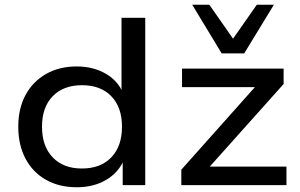

<svg xmlns="http://www.w3.org/2000/svg" viewBox="-20 -780 1266 809"><path d="M304 9Q229 9 173.5 -22.5Q118 -54 87.5 -111.5Q57 -169 57 -246Q57 -323 87.5 -379.5Q118 -436 173.5 -468Q229 -500 303 -500Q373 -500 425.5 -469.5Q478 -439 499 -386H492V-705H592V0H497V-109H503Q481 -54 428 -22.5Q375 9 304 9ZM325 -70Q404 -70 449 -117Q494 -164 494 -246Q494 -328 449 -374.5Q404 -421 326 -421Q247 -421 202 -374.5Q157 -328 157 -246Q157 -164 202 -117Q247 -70 325 -70ZM744 0V-65L1080 -442L1082 -413H747V-491H1175V-426L837 -48L835 -78H1187V0ZM914 -555 790 -760H862L962 -617L1062 -760H1134L1009 -555Z"/></svg>

Font: Nunito Sans 10pt SemiExpanded Medium
Style: Regular
Weight: 500
Width: 6
Designer: Vernon Adams
Foundry: Vernon Adams
Version: Version 3.101;gftools[0.9.27]